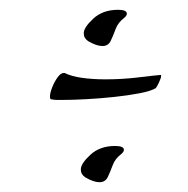

<svg xmlns="http://www.w3.org/2000/svg" viewBox="-20 -434 384 392"><path d="M189 -340Q177 -340 160 -350Q151 -356 151 -366Q151 -378 170.5 -396Q190 -414 221 -414Q239 -414 239 -406Q239 -402 233 -397Q221 -388 216 -374.5Q211 -361 206 -350.5Q201 -340 189 -340ZM110 -230Q102 -230 96 -230Q90 -230 87 -231H85Q82 -231 82 -237Q82 -244 86.5 -255.5Q91 -267 97.5 -276Q104 -285 110 -285H112Q126 -278 148 -275Q170 -272 195 -272Q230 -272 262.5 -276Q295 -280 308 -281Q309 -281 309 -279Q309 -275 304.5 -265.5Q300 -256 298 -254Q288 -248 264.5 -243.5Q241 -239 212.5 -236Q184 -233 156.5 -231.5Q129 -230 110 -230ZM183 -62Q171 -62 154 -72Q145 -78 145 -88Q145 -100 164.5 -118Q184 -136 215 -136Q233 -136 233 -128Q233 -124 227 -119Q215 -110 210 -96.5Q205 -83 200 -72.5Q195 -62 183 -62Z"/></svg>

Font: Comforter
Style: Regular
Weight: 400
Designer: Robert E. Leuschke
Foundry: Robert E. Leuschke
Version: Version 1.013; ttfautohint (v1.8.3)